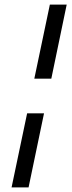

<svg xmlns="http://www.w3.org/2000/svg" viewBox="-20 -749 313 836"><path d="M129.4 -406.4 197.1 -729H270.4L203.4 -406.4ZM30.4 67 98.1 -255.6H171.7L104.4 67Z"/></svg>

Font: Mona Sans
Style: Italic
Weight: 200
Italic angle: -11.6951°
Designer: Deni Anggara
Foundry: GitHub
Version: Version 2.000